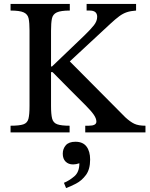

<svg xmlns="http://www.w3.org/2000/svg" viewBox="-20 -677 769 982"><path d="M336 0H34V-34Q79 -34 99.5 -41Q120 -48 125.5 -69.5Q131 -91 131 -135V-521Q131 -560 126.5 -582Q122 -604 101.5 -613.5Q81 -623 34 -623V-657H337V-623Q291 -623 270.5 -613.5Q250 -604 245.5 -581.5Q241 -559 241 -520V-337H246L411 -495Q444 -527 460.5 -548Q477 -569 477 -591Q477 -623 439 -623H423V-657H676V-623Q648 -621 628.5 -614.5Q609 -608 590 -594Q571 -580 544 -555L337 -363L621 -77Q646 -54 667 -44Q688 -34 724 -34V0H416V-34H434Q473 -34 473 -55Q473 -71 459.5 -90.5Q446 -110 415.5 -140.5Q385 -171 335 -221L249 -308H241V-135Q241 -93 246.5 -71Q252 -49 272.5 -41.5Q293 -34 336 -34ZM318 285 307 258Q334 247 360 225Q386 203 386 158Q369 164 354 164Q330 164 315.5 149.5Q301 135 301 109Q301 84 316.5 66Q332 48 366 48Q404 48 422.5 72.5Q441 97 441 139Q441 189 419.5 218Q398 247 369 262Q340 277 318 285Z"/></svg>

Font: STIX Two Text Medium
Style: Regular
Weight: 500
Designer: Ross Mills, John Hudson & Paul Hanslow, Tiro Typeworks Ltd; with prior portions MicroPress Inc., and Coen Hoffman.
Foundry: Tiro Typeworks Ltd
Version: Version 2.13 b171